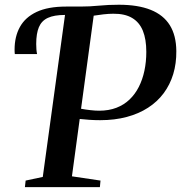

<svg xmlns="http://www.w3.org/2000/svg" viewBox="-20 -770 746 790"><path d="M82.5 0 85.5 -27 156 -42 247.5 -708.5 238.5 -724.5 252 -743H310.5Q350 -743 388 -746.8Q426 -750.5 469 -750.5Q547.5 -750.5 600 -729.5Q652.5 -708.5 678.8 -666.2Q705 -624 705.5 -560Q706 -509 692.8 -465.2Q679.5 -421.5 653.5 -386.5Q627.5 -351.5 589.2 -326.8Q551 -302 501.5 -288.8Q452 -275.5 392 -275.5Q369.5 -275.5 347.5 -277Q325.5 -278.5 308 -280.5L276 -44.5L393.5 -27L391 0ZM388 -314.5Q427.5 -314.5 458.8 -326.5Q490 -338.5 513 -360.5Q536 -382.5 551.2 -412.5Q566.5 -442.5 574.2 -479Q582 -515.5 582 -556.5Q582 -608.5 567.8 -643.5Q553.5 -678.5 523.5 -696.2Q493.5 -714 446 -713.5Q428 -713.5 405.5 -711Q383 -708.5 365.5 -705.5L313.5 -322.5Q332 -319 352 -316.8Q372 -314.5 388 -314.5ZM41 -547.5Q40.5 -551.5 40.2 -556Q40 -560.5 40 -566Q40 -619.5 62 -659.2Q84 -699 130.8 -721Q177.5 -743 252 -743L247 -708.5Q203 -708.5 177 -696.5Q151 -684.5 140 -658.2Q129 -632 129 -589Q129 -577 129.8 -567.2Q130.5 -557.5 132.5 -547.5Z"/></svg>

Font: Merriweather 96pt Medium
Style: Italic
Weight: 500
Italic angle: -7.8°
Version: Version 2.101